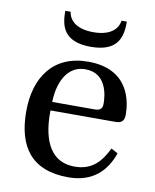

<svg xmlns="http://www.w3.org/2000/svg" viewBox="-81 -766 677 841"><g transform="rotate(10 257.0 -346.0)"><path d="M141 -704C141 -641 153 -568 278 -568C403 -568 415 -641 415 -704H391C389 -683 371 -633 278 -633C185 -633 167 -683 165 -704ZM49 -241C49 -83 117 12 280 12C391 12 448 -50 475 -129L445 -145C417 -87 379 -39 300 -39C176 -39 151 -159 153 -263H441C462 -263 481 -268 481 -301C481 -360 462 -502 279 -502C123 -502 49 -391 49 -241ZM154 -301C154 -342 169 -467 273 -467C366 -467 377 -372 377 -333C377 -314 371 -301 343 -301Z"/></g></svg>

Font: Lingua Franca
Style: Regular
Weight: 400
Version: Version 1.19